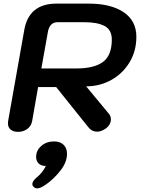

<svg xmlns="http://www.w3.org/2000/svg" viewBox="-20 -720 782 1063"><path d="M114 -552Q139 -700 293 -700H471Q594 -700 664.5 -652.5Q735 -605 735 -516Q735 -438 697.5 -375.5Q660 -313 596.5 -277.5Q533 -242 457 -242L582 -91Q594 -78 594 -59Q594 -45 586.5 -31.5Q579 -18 565 -8Q540 9 518 9Q488 9 468 -17L291 -238H191L158 -50Q153 -22 131 -6Q109 10 80 10Q54 10 39 -2.5Q24 -15 24 -37Q24 -45 25 -50ZM403 -341Q501 -341 550 -377Q599 -413 599 -501Q599 -555 559 -576Q519 -597 449 -597H298Q277 -597 264 -584Q251 -571 246 -548L209 -341ZM159 299Q159 282 186 260Q215 236 234 199Q209 199 194.5 185.5Q180 172 180 149Q180 113 208.5 88Q237 63 279 63Q313 63 332 81.5Q351 100 351 132Q351 178 314.5 224.5Q278 271 235 301Q204 323 186 323Q173 323 164 312Q159 307 159 299Z"/></svg>

Font: Kodchasan
Style: Bold Italic
Weight: 700
Italic angle: -10°
Version: Version 1.000; ttfautohint (v1.6)